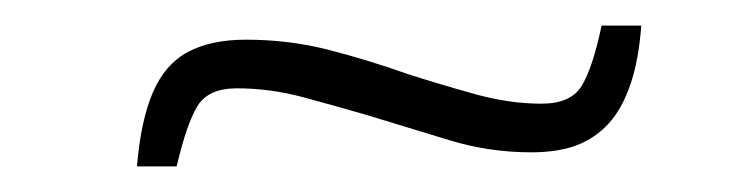

<svg xmlns="http://www.w3.org/2000/svg" viewBox="-20 -377 574 150"><path d="M87 -247Q90 -283 99.5 -305Q109 -327 127 -336.5Q145 -346 172 -346Q206 -346 237 -338Q268 -330 299 -319Q324 -311 351 -303.5Q378 -296 403 -296Q426 -296 434.5 -310Q443 -324 450 -357H481Q479 -330 472.5 -311Q466 -292 455.5 -280.5Q445 -269 430.5 -263.5Q416 -258 395 -258Q362 -258 331 -267.5Q300 -277 267 -287Q243 -294 217 -301Q191 -308 165 -308Q143 -308 134.5 -294.5Q126 -281 118 -247Z"/></svg>

Font: Saira Expanded ExtraLight
Style: Italic
Weight: 250
Width: 7
Italic angle: -12°
Designer: Hector Gatti with collaboration of the Omnibus-Type team
Foundry: Omnibus-Type
Version: Version 1.101